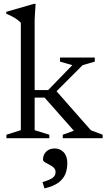

<svg xmlns="http://www.w3.org/2000/svg" viewBox="-20 -730 562 1014"><path d="M265 -234.5 272.5 -255 460 -42 522 -18.5V0H311.5V-18.5L370 -39.5L215.5 -214.5H149.5V-254.5H234.5L362 -386L297 -404.5V-426H480.5V-404.5L416.5 -386ZM163 -42.5 240.5 -18.5V0H14V-18.5L90 -42.5V-609Q83.5 -617 73 -625Q62.5 -633 47.5 -641.2Q32.5 -649.5 13 -657.5V-667.5L158 -709.5H168L163 -629.5ZM204.5 231.5Q244 220 258.8 208.5Q273.5 197 273.5 179Q273.5 164.5 263.5 155.2Q253.5 146 240.2 139.5Q227 133 217 126.8Q207 120.5 207 113Q207 87.5 224 70.8Q241 54 269 54Q297 54 316.2 74Q335.5 94 335.5 131.5Q335.5 162 325.5 188Q315.5 214 289.5 233.8Q263.5 253.5 215 265Z"/></svg>

Font: Newsreader 16pt
Style: Regular
Weight: 400
Designer: Hugues Gentile
Foundry: Production Type
Version: Version 1.003